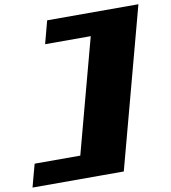

<svg xmlns="http://www.w3.org/2000/svg" viewBox="-94 -955 921 1036"><g transform="rotate(-10 367.0 -437.5)"><path d="M0 0H500Q539.1 -146 617.2 -437.5Q695.3 -729 734.4 -875H234.4Q229 -854 217.8 -812.5Q206.5 -771 201.2 -750H451.2Q423.3 -646 367.4 -437.7Q311.5 -229.5 283.7 -125H33.7Q27.8 -104 16.6 -62.5Q5.4 -21 0 0Z"/></g></svg>

Font: Faithful 32x
Style: BoldOblique
Weight: 400
Foundry: Faithful Resource Pack
Version: Version 1.0; January 27, 2023